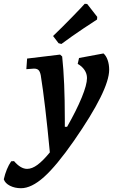

<svg xmlns="http://www.w3.org/2000/svg" viewBox="-126 -755 607 1013"><path d="M420 -473Q434 -461 442 -438Q450 -415 450 -387Q450 -280 264 -12Q172 120 106 179Q40 238 -15 238Q-48 238 -73.5 225Q-99 212 -106 191Q-93 134 -67 96L-52 95Q-17 136 17 136Q43 136 72 114.5Q101 93 137 49Q112 -215 89 -358Q85 -378 77 -385.5Q69 -393 53 -393Q52 -393 13 -390L17 -446L191 -467L202 -457Q216 -329 216 -127V-86H228Q277 -172 305 -240Q333 -308 333 -343Q333 -366 320 -385.5Q307 -405 284 -418L291 -449ZM198 -523 183 -527 154 -565Q205 -614 256 -666.5Q307 -719 321 -735L334 -734L387 -666L386 -652Q370 -642 313 -604Q256 -566 198 -523Z"/></svg>

Font: Alegreya
Style: Bold Italic
Weight: 700
Italic angle: -7°
Designer: Juan Pablo del Peral
Foundry: Huerta Tipografica
Version: Version 2.007; ttfautohint (v1.6)